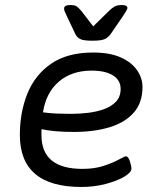

<svg xmlns="http://www.w3.org/2000/svg" viewBox="-20 -738 640 764"><path d="M304 6Q59 6 59 -201Q59 -291 89 -365.5Q119 -440 183.5 -484.5Q248 -529 351 -529Q417 -529 460.5 -509.5Q504 -490 525.5 -458.5Q547 -427 547 -392Q547 -329 512 -289.5Q477 -250 415.5 -231.5Q354 -213 275 -213Q232 -213 200 -216Q168 -219 145 -224Q145 -218 145 -212.5Q145 -207 145 -200Q145 -66 308 -66Q357 -66 394 -78.5Q431 -91 453.5 -103.5Q476 -116 481 -116Q490 -116 496.5 -97Q503 -78 503 -67Q503 -52 474.5 -35Q446 -18 400.5 -6Q355 6 304 6ZM265 -285Q296 -285 330 -289Q364 -293 393.5 -303.5Q423 -314 441.5 -333.5Q460 -353 460 -384Q460 -419 429.5 -438Q399 -457 345 -457Q265 -457 214 -413Q163 -369 151 -291Q180 -287 208 -286Q236 -285 265 -285ZM465 -718Q487 -718 487 -706Q487 -700 472 -678L420 -602Q411 -590 398 -583Q385 -576 347 -576Q311 -576 298.5 -583Q286 -590 280 -602L244 -678Q240 -686 237.5 -692.5Q235 -699 235 -704Q235 -718 260 -718Q278 -718 286 -712Q294 -706 304 -694L351 -633L413 -694Q425 -706 436 -712Q447 -718 465 -718Z"/></svg>

Font: Asap Semi Expanded Semi Expanded Regular
Style: Italic
Weight: 400
Width: 6
Italic angle: -6°
Designer: Pablo Cosgaya
Foundry: Omnibus-Type
Version: Version 3.001; ttfautohint (v1.8.4.7-5d5b)